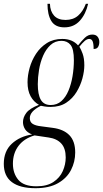

<svg xmlns="http://www.w3.org/2000/svg" viewBox="-75 -751 543 1011"><path d="M112 240Q30 240 -12.5 208Q-55 176 -55 112Q-55 45 -13 6Q29 -33 94 -43Q68 -53 57 -70.5Q46 -88 46 -108Q46 -133 63.5 -156.5Q81 -180 130 -199Q102 -215 86 -244.5Q70 -274 70 -318Q70 -354 81 -393.5Q92 -433 114.5 -467.5Q137 -502 171.5 -524Q206 -546 253 -546Q306 -546 336 -512Q354 -535 371.5 -552Q389 -569 411 -569Q430 -569 439 -557.5Q448 -546 448 -530Q448 -515 441.5 -504Q435 -493 418 -493Q418 -522 412.5 -534Q407 -546 395 -546Q383 -546 370.5 -535Q358 -524 343 -505Q351 -493 360 -468.5Q369 -444 369 -407Q369 -376 359 -338.5Q349 -301 328 -266.5Q307 -232 273.5 -210Q240 -188 191 -188Q172 -188 159 -190.5Q146 -193 140 -194Q82 -165 82 -129Q82 -108 97.5 -98.5Q113 -89 141 -86L201 -78Q259 -71 290 -39.5Q321 -8 321 52Q321 101 299 144Q277 187 230.5 213.5Q184 240 112 240ZM192 -198Q225 -198 248 -218.5Q271 -239 285.5 -273.5Q300 -308 307 -350Q314 -392 314 -434Q314 -493 296.5 -514.5Q279 -536 249 -536Q215 -536 191 -514Q167 -492 152 -457.5Q137 -423 130.5 -383Q124 -343 124 -308Q124 -253 140 -225.5Q156 -198 192 -198ZM117 230Q172 230 206 207.5Q240 185 255.5 150Q271 115 271 78Q271 30 247.5 4.5Q224 -21 181 -27L107 -38Q52 -22 22.5 17Q-7 56 -7 111Q-7 162 21.5 196Q50 230 117 230ZM264 -607Q216 -607 195.5 -640Q175 -673 175 -731H188Q189 -692 209.5 -669Q230 -646 270 -646Q310 -646 336 -668.5Q362 -691 377 -731H389Q377 -677 345.5 -642Q314 -607 264 -607Z"/></svg>

Font: Noto Serif Display ExtraCondensed Light
Style: Italic
Weight: 300
Width: 2
Italic angle: -12°
Designer: Monotype Design Team
Foundry: Monotype Imaging Inc.
Version: Version 2.009